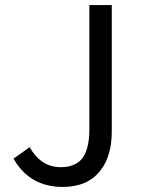

<svg xmlns="http://www.w3.org/2000/svg" viewBox="-20 -736 563 769"><path d="M231.4 12.7Q98.6 12.7 34.2 -100.6L98.6 -146.5Q144.5 -66.4 222.7 -66.4Q281.2 -66.4 309.6 -101.6Q337.9 -138.7 337.9 -218.8V-715.8H427.7V-210Q427.7 -110.4 381.8 -52.7Q331.1 12.7 231.4 12.7Z"/></svg>

Font: Bpmf GenYo Gothic R
Style: R
Weight: 400
Foundry: But Ko
Version: Version 1.320